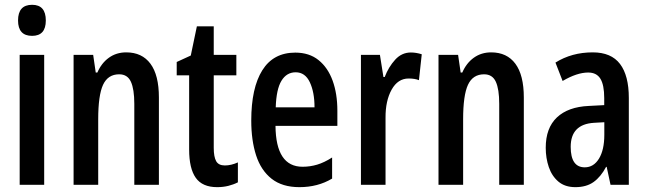

<svg xmlns="http://www.w3.org/2000/svg" viewBox="-20 -770 2700 800"><path d="M113.8 -750Q170.9 -750 170.9 -684.6Q170.9 -620.6 113.8 -620.6Q55.2 -620.6 55.2 -684.6Q55.2 -750 113.8 -750ZM164.1 -541.5V0H62V-541.5Z M505.9 -551.8Q571.8 -551.8 606.9 -504.4Q642.1 -457 642.1 -363.8V0H539.6V-337.4Q539.6 -398.4 525.4 -429.4Q511.2 -460.4 476.6 -460.4Q429.7 -460.4 409.4 -416.7Q389.2 -373 389.2 -272.9V0H286.6V-541.5H368.2L378.9 -467.8H385.7Q402.8 -507.3 433.8 -529.5Q464.8 -551.8 505.9 -551.8Z M917 -80.6Q942.9 -80.6 971.2 -93.3V-10.3Q953.1 -1 931.4 4.4Q909.7 9.8 884.8 9.8Q823.2 9.8 795.7 -29.1Q768.1 -67.9 768.1 -147V-456.1H716.3V-511.7L774.9 -538.6L800.3 -660.2H870.6V-541.5H964.8V-456.1H870.6V-153.8Q870.6 -116.7 880.6 -98.6Q890.6 -80.6 917 -80.6Z M1210.4 -550.8Q1268.6 -550.8 1307.4 -519.5Q1346.2 -488.3 1366 -433.8Q1385.7 -379.4 1385.7 -308.6V-245.6H1127.9Q1129.4 -75.2 1240.7 -75.2Q1272 -75.2 1301.5 -84Q1331.1 -92.8 1363.8 -113.8V-25.9Q1304.2 9.8 1227.5 9.8Q1156.2 9.8 1111.8 -25.1Q1067.4 -60.1 1047.1 -122.6Q1026.9 -185.1 1026.9 -267.6Q1026.9 -403.8 1073 -477.3Q1119.1 -550.8 1210.4 -550.8ZM1211.9 -468.8Q1174.3 -468.8 1152.8 -433.6Q1131.3 -398.4 1128.9 -322.8H1290.5Q1290.5 -385.7 1271 -427.2Q1251.5 -468.8 1211.9 -468.8Z M1691.9 -551.3Q1713.9 -551.3 1737.3 -543.9L1725.6 -436Q1708 -442.9 1682.6 -442.9Q1637.7 -442.9 1611.8 -396.5Q1585.9 -350.1 1586.4 -279.3V0H1483.9V-541.5H1563L1577.6 -449.2H1583Q1599.1 -491.2 1626.5 -521.2Q1653.8 -551.3 1691.9 -551.3Z M2026.4 -551.8Q2092.3 -551.8 2127.4 -504.4Q2162.6 -457 2162.6 -363.8V0H2060.1V-337.4Q2060.1 -398.4 2045.9 -429.4Q2031.7 -460.4 1997.1 -460.4Q1950.2 -460.4 1929.9 -416.7Q1909.7 -373 1909.7 -272.9V0H1807.1V-541.5H1888.7L1899.4 -467.8H1906.2Q1923.3 -507.3 1954.3 -529.5Q1985.4 -551.8 2026.4 -551.8Z M2449.7 -551.8Q2526.9 -551.8 2563.5 -503.4Q2600.1 -455.1 2600.1 -361.8V0H2523.9L2507.8 -74.7H2505.4Q2483.4 -33.2 2453.4 -11.7Q2423.3 9.8 2377.4 9.8Q2334 9.8 2306.6 -13.4Q2279.3 -36.6 2266.6 -74Q2253.9 -111.3 2253.9 -154.3Q2253.9 -236.8 2300.5 -280.8Q2347.2 -324.7 2433.1 -328.6L2497.6 -332V-361.3Q2497.6 -416 2481.7 -441.9Q2465.8 -467.8 2430.7 -467.8Q2384.3 -467.8 2324.2 -432.6L2294.4 -509.3Q2362.3 -551.8 2449.7 -551.8ZM2498 -260.7 2455.1 -258.3Q2357.9 -252.4 2357.9 -158.2Q2357.9 -72.8 2416.5 -72.8Q2453.6 -72.8 2475.8 -109.1Q2498 -145.5 2498 -208.5Z"/></svg>

Font: Open Sans Condensed SemiBold
Style: Regular
Weight: 600
Width: 3
Designer: Monotype Design Team
Foundry: Monotype Imaging Inc.
Version: Version 3.000; ttfautohint (v1.8.4)